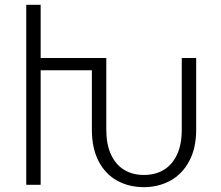

<svg xmlns="http://www.w3.org/2000/svg" viewBox="-20 -770 922 800"><path d="M797.4 -528.3V-229.5Q797.4 -152.3 768.3 -98.4Q739.3 -44.4 689.7 -17.3Q640.1 9.8 579.6 9.8Q517.6 9.8 468.5 -17.1Q419.4 -43.9 391.1 -97.9Q362.8 -151.9 362.8 -229.5V-477.1H149.4V0H89.4V-750H149.4V-528.3H422.9V-229.5Q422.9 -168.5 442.4 -126.2Q461.9 -84 497.1 -62.5Q532.2 -41 579.6 -41Q627.4 -41 662.8 -62.5Q698.2 -84 717.8 -126.2Q737.3 -168.5 737.3 -229.5V-528.3Z"/></svg>

Font: Mardoto Light
Style: Regular
Weight: 400
Designer: Christian Robertson, Vahan Hovhannisyan
Foundry: Google
Version: Version 1.000